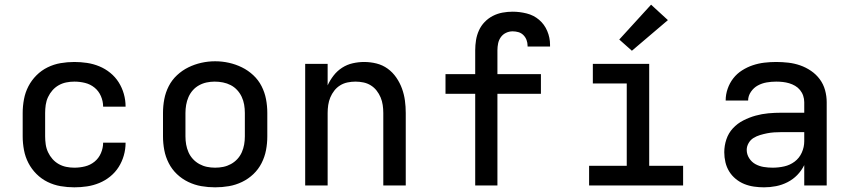

<svg xmlns="http://www.w3.org/2000/svg" viewBox="-20 -793 3640 821"><path d="M298 8Q268 8 239 3Q210 -2 183.5 -15Q157 -28 136 -49Q115 -70 101.5 -96Q88 -122 82.5 -151.5Q77 -181 77 -210V-310Q77 -339 82.5 -368.5Q88 -398 101.5 -424Q115 -450 136 -471Q157 -492 183.5 -505Q210 -518 239 -523Q268 -528 298 -528Q325 -528 352 -524Q379 -520 404.5 -509.5Q430 -499 451.5 -481.5Q473 -464 487.5 -441Q502 -418 509.5 -391.5Q517 -365 517 -338Q517 -337 517 -337Q517 -337 517 -337H421Q421 -337 421 -337Q421 -337 421 -337Q421 -360 411.5 -382Q402 -404 384 -418.5Q366 -433 343.5 -438.5Q321 -444 298 -444Q280 -444 263 -440.5Q246 -437 231 -428.5Q216 -420 204.5 -407Q193 -394 185.5 -378Q178 -362 175.5 -344.5Q173 -327 173 -310V-210Q173 -193 175.5 -175.5Q178 -158 185.5 -142Q193 -126 204.5 -113Q216 -100 231 -91.5Q246 -83 263 -79.5Q280 -76 298 -76Q321 -76 343.5 -81.5Q366 -87 384 -101.5Q402 -116 411.5 -138Q421 -160 421 -183Q421 -183 421 -183Q421 -183 421 -183H517Q517 -183 517 -183Q517 -183 517 -182Q517 -155 509.5 -128.5Q502 -102 487.5 -79Q473 -56 451.5 -38.5Q430 -21 404.5 -10.5Q379 0 352 4Q325 8 298 8Z M900 8Q870 8 841 3Q812 -2 785 -15Q758 -28 736.5 -48.5Q715 -69 701.5 -95.5Q688 -122 682.5 -151Q677 -180 677 -210V-310Q677 -340 682.5 -369Q688 -398 701.5 -424.5Q715 -451 737 -471.5Q759 -492 785.5 -505Q812 -518 841 -524.5Q870 -531 900 -531Q930 -531 959 -524.5Q988 -518 1014.5 -505Q1041 -492 1063 -471.5Q1085 -451 1098.5 -424.5Q1112 -398 1117.5 -369Q1123 -340 1123 -310V-210Q1123 -180 1117.5 -151Q1112 -122 1098.5 -95.5Q1085 -69 1063.5 -48.5Q1042 -28 1015 -15Q988 -2 959 3Q930 8 900 8ZM900 -76Q918 -76 935 -79.5Q952 -83 967.5 -91.5Q983 -100 995 -113Q1007 -126 1014 -142Q1021 -158 1024 -175Q1027 -192 1027 -210V-310Q1027 -328 1024 -345.5Q1021 -363 1013.5 -379Q1006 -395 994 -408Q982 -421 966.5 -429Q951 -437 933.5 -440.5Q916 -444 898 -444Q881 -444 864 -440.5Q847 -437 831.5 -428.5Q816 -420 804.5 -407Q793 -394 786 -378Q779 -362 776 -344.5Q773 -327 773 -310V-210Q773 -192 776 -175Q779 -158 786 -142Q793 -126 805 -113Q817 -100 832.5 -91.5Q848 -83 865 -79.5Q882 -76 900 -76Z M1285 0V-520H1381V-428Q1391 -450 1406.5 -470Q1422 -490 1443 -503.5Q1464 -517 1488.5 -522.5Q1513 -528 1537 -528Q1564 -528 1590 -521.5Q1616 -515 1637.5 -499.5Q1659 -484 1674.5 -461.5Q1690 -439 1699 -414Q1708 -389 1711.5 -363Q1715 -337 1715 -310V0H1619V-310Q1619 -327 1616.5 -344Q1614 -361 1607.5 -376.5Q1601 -392 1590.5 -405.5Q1580 -419 1565.5 -428Q1551 -437 1534 -440.5Q1517 -444 1500 -444Q1483 -444 1466 -440.5Q1449 -437 1434.5 -428Q1420 -419 1409.5 -405.5Q1399 -392 1392.5 -376.5Q1386 -361 1383.5 -344Q1381 -327 1381 -310V0Z M2012 0V-392H1885V-476H2012V-578Q2012 -600 2015.5 -621.5Q2019 -643 2028 -663Q2037 -683 2052.5 -699Q2068 -715 2087.5 -725Q2107 -735 2128.5 -739Q2150 -743 2172 -743Q2202 -743 2232 -735.5Q2262 -728 2285 -708.5Q2308 -689 2320 -660.5Q2332 -632 2332 -602Q2332 -600 2332 -598Q2332 -596 2332 -594H2236Q2236 -595 2236 -595.5Q2236 -596 2236 -597Q2236 -610 2231.5 -622Q2227 -634 2218 -643Q2209 -652 2197 -655.5Q2185 -659 2172 -659Q2157 -659 2143.5 -652.5Q2130 -646 2121.5 -634Q2113 -622 2110 -607.5Q2107 -593 2107 -578V-476H2293V-392H2107V0Z M2499 0V-84H2660V-436H2515V-520H2756V-84H2901V0ZM2682 -576 2628 -624 2764 -773 2836 -707Z M3247 8Q3226 8 3204.5 5Q3183 2 3163 -6Q3143 -14 3126 -28Q3109 -42 3098 -60Q3087 -78 3082 -99Q3077 -120 3077 -142Q3077 -170 3086 -197Q3095 -224 3114 -244.5Q3133 -265 3158.5 -278Q3184 -291 3211 -298.5Q3238 -306 3265.5 -308.5Q3293 -311 3321 -311H3419V-356Q3419 -370 3414.5 -383.5Q3410 -397 3401 -408Q3392 -419 3380 -426Q3368 -433 3354.5 -437Q3341 -441 3327 -442.5Q3313 -444 3299 -444Q3278 -444 3258 -440.5Q3238 -437 3220.5 -427.5Q3203 -418 3191 -400.5Q3179 -383 3179 -363Q3179 -363 3179 -363Q3179 -363 3179 -363H3083Q3083 -363 3083 -363Q3083 -363 3083 -364Q3083 -389 3091.5 -413.5Q3100 -438 3115.5 -458Q3131 -478 3153 -492Q3175 -506 3199 -514Q3223 -522 3248 -525Q3273 -528 3299 -528Q3325 -528 3351 -525Q3377 -522 3401.5 -513.5Q3426 -505 3448 -490Q3470 -475 3485.5 -454Q3501 -433 3508 -407.5Q3515 -382 3515 -356V0H3419V-87Q3407 -63 3389 -44.5Q3371 -26 3347.5 -14Q3324 -2 3298.5 3Q3273 8 3247 8ZM3284 -76Q3309 -76 3333.5 -81.5Q3358 -87 3378 -102Q3398 -117 3408.5 -140.5Q3419 -164 3419 -189V-228H3321Q3306 -228 3290.5 -227Q3275 -226 3260 -223Q3245 -220 3230 -215.5Q3215 -211 3202 -203Q3189 -195 3181 -181Q3173 -167 3173 -152Q3173 -133 3183.5 -116.5Q3194 -100 3210.5 -91Q3227 -82 3246 -79Q3265 -76 3284 -76Z"/></svg>

Font: Iosevka Custom Medium Extended
Style: Regular
Weight: 500
Width: 7
Monospace: yes
Designer: Belleve Invis
Foundry: Belleve Invis
Version: Version 11.2.4; ttfautohint (v1.8.4)